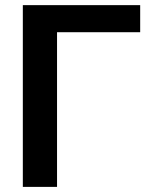

<svg xmlns="http://www.w3.org/2000/svg" viewBox="-20 -731 597 751"><path d="M528.3 -710.9V-605H203.1V0H69.3V-710.9Z"/></svg>

Font: Roboto SemiBold
Style: Regular
Weight: 600
Designer: Christian Robertson
Foundry: Google
Version: Version 3.009; 2024